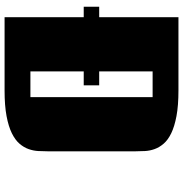

<svg xmlns="http://www.w3.org/2000/svg" viewBox="0 -820 819 860"><g transform="rotate(90 410.0 -389.5)"><path d="M361.8 -423.8V-354.5H9.8V-423.8ZM299.3 -115.7H414.6V-663.1H299.3ZM657.2 -191.9Q657.2 -172.4 656 -150.6Q654.8 -128.9 647.2 -107.4Q639.6 -85.9 623 -66.7Q606.4 -47.4 576.2 -32.5Q545.9 -17.6 499.3 -8.8Q452.6 0 384.3 0H56.6V-778.8H384.3Q452.6 -778.8 499.3 -770Q545.9 -761.2 576.2 -746.6Q606.4 -731.9 623 -712.6Q639.6 -693.4 647.2 -672.1Q654.8 -650.9 656 -629.2Q657.2 -607.4 657.2 -587.9Z"/></g></svg>

Font: Coda Caption ExtraBold
Style: Regular
Weight: 800
Designer: vernon adams
Foundry: vernon adams
Version: Version 1.002